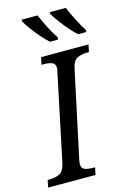

<svg xmlns="http://www.w3.org/2000/svg" viewBox="-159 -1008 710 1072"><g transform="rotate(-15 195.5 -472.0)"><path d="M-20 0 -11 -42H1Q32 -42 57.5 -54Q83 -66 93 -114L196 -604Q201 -622 201 -633Q201 -658 182 -665Q163 -672 134 -672H122L131 -714H405L396 -672H384Q353 -672 328 -660Q303 -648 294 -600L190 -113Q188 -105 186.5 -95.5Q185 -86 185 -81Q185 -56 203.5 -49Q222 -42 251 -42H263L254 0ZM364 -784Q343 -802 318.5 -830.5Q294 -859 273 -888Q252 -917 242 -934V-944H335Q349 -910 370.5 -868Q392 -826 411 -797V-784ZM201 -784Q181 -802 156 -830.5Q131 -859 110 -888Q89 -917 80 -934V-944H172Q186 -910 207.5 -868Q229 -826 249 -797L248 -784Z"/></g></svg>

Font: Noto Serif SemiCondensed
Style: Italic
Weight: 400
Width: 4
Italic angle: -12°
Designer: Monotype Design Team
Foundry: Monotype Imaging Inc.
Version: Version 2.013